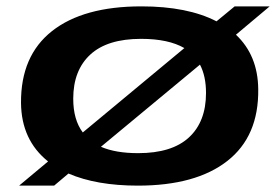

<svg xmlns="http://www.w3.org/2000/svg" viewBox="-20 -573 879 603"><path d="M413 10Q283 10 195 -28L150 10H40L131 -66Q47 -133 46 -250Q45 -398 143.5 -475.5Q242 -553 424 -553Q569 -553 660 -506L717 -553H827L721 -464Q790 -399 791 -293Q793 -145 694 -67.5Q595 10 413 10ZM210 -263Q210 -197 240 -157L559 -422Q509 -451 423 -451Q317 -451 263.5 -401.5Q210 -352 210 -263ZM414 -92Q520 -92 573.5 -141.5Q627 -191 627 -281Q627 -334 608 -370L297 -112Q343 -92 414 -92Z"/></svg>

Font: Georama Extra Expanded SemiBold
Style: Italic
Weight: 600
Width: 8
Italic angle: -9°
Designer: Jean-Baptiste Levee
Foundry: Production Type
Version: Version 1.000